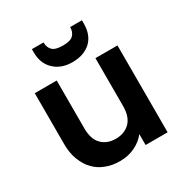

<svg xmlns="http://www.w3.org/2000/svg" viewBox="-178 -913 1017 1061"><g transform="rotate(-30 330.5 -383.0)"><path d="M451.2 -69.8Q425.8 -35.6 381.8 -14.2Q339.4 6.8 286.1 6.8Q234.4 6.8 196.8 -8.8Q156.2 -23.4 127 -54.2Q98.6 -82.5 81.1 -127.9Q64 -171.9 64 -229V-554.2H204.1V-249Q204.1 -181.2 236.8 -147Q270.5 -111.8 327.1 -111.8Q382.8 -111.8 418 -147Q451.2 -181.6 451.2 -249V-554.2H591.8V0H451.2ZM171.9 -752.9V-772.9H246.1Q246.1 -741.2 264.2 -723.1Q281.7 -704.1 331.1 -704.1Q380.4 -704.1 397.9 -723.1Q416 -741.2 416 -772.9H491.2V-752Q491.2 -679.7 449.2 -639.2Q405.3 -598.1 331.1 -598.1Q259.3 -598.1 215.8 -640.1Q171.9 -681.2 171.9 -752.9Z"/></g></svg>

Font: PoppinsZ SemiBold
Style: Regular
Weight: 600
Designer: Ninad Kale (Devanagari), Jonny Pinhorn (Latin)
Foundry: Indian Type Foundry
Version: Version 3.002;FEAKit 1.0